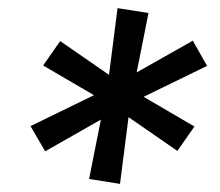

<svg xmlns="http://www.w3.org/2000/svg" viewBox="-20 -709 540 472"><path d="M275 -257 199 -269 228 -415 91 -337 55 -399 211 -475 86 -548 128 -608 248 -525 269 -689 345 -677 316 -531 454 -609 489 -547 333 -471 458 -398 416 -338 296 -421Z"/></svg>

Font: Iosevka SS18
Style: Italic
Weight: 400
Italic angle: -9°
Monospace: yes
Designer: Belleve Invis
Foundry: Belleve Invis
Version: Version 25.1.1; ttfautohint (v1.8.4)